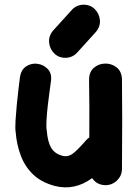

<svg xmlns="http://www.w3.org/2000/svg" viewBox="-20 -796 593 817"><path d="M212 -5Q297 17 372 -38Q392 -9 428 -8Q457 -8 478 -28Q499 -49 499 -77Q501 -314 499 -458Q498 -492 476.5 -509Q455 -526 427.5 -525.5Q400 -525 379.5 -507.5Q359 -490 359 -456Q361 -344 360 -211Q354 -207 348 -201Q307 -154 288 -141Q268 -127 246 -133Q214 -141 198.5 -166Q183 -191 179 -240Q176 -257 178 -287Q180 -317 183.5 -348.5Q187 -380 190 -400L197 -452Q201 -484 183 -502.5Q165 -521 139.5 -524.5Q114 -528 92 -514Q70 -500 65 -468Q63 -452 59 -420Q55 -388 51.5 -351.5Q48 -315 46 -282Q44 -249 47 -231Q51 -181 68 -135Q85 -89 119.5 -55Q154 -21 212 -5ZM262 -550Q291 -552 310 -574L388 -660Q408 -684 405 -711.5Q402 -739 382.5 -758Q363 -777 332 -776Q303 -774 284 -752L206 -666Q186 -642 189 -614.5Q192 -587 211.5 -568Q231 -549 262 -550Z"/></svg>

Font: Balsamiq Sans
Style: Bold
Weight: 700
Designer: Michael Angeles
Foundry: Balsamiq SRL
Version: Version 1.020; ttfautohint (v1.8.4.7-5d5b);gftools[0.9.26]